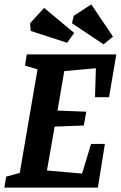

<svg xmlns="http://www.w3.org/2000/svg" viewBox="-27 -855 550 875"><path d="M406 -412 410 -544 266 -531 235 -351 366 -346 355 -283 222 -278 187 -78 347 -64 388 -199H451L419 0H-7L1 -50L63 -67L144 -539L87 -556L95 -607H503L470 -412ZM301 -749 309 -783 389 -835 488 -688 445 -653ZM113 -714 110 -749 174 -819 311 -705 279 -660Z"/></svg>

Font: Grenze SemiBold
Style: Italic
Weight: 600
Italic angle: -10°
Designer: Renata Polastri
Foundry: Omnibus-Type
Version: Version 1.002; ttfautohint (v1.8)